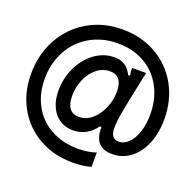

<svg xmlns="http://www.w3.org/2000/svg" viewBox="-159 -940 1319 1294"><g transform="rotate(20 500.0 -292.5)"><path d="M26 -281Q26 -419 87 -531Q148 -643 257.5 -707.5Q367 -772 506 -772Q640 -772 747 -711.5Q854 -651 914.5 -543Q975 -435 975 -298Q975 -200 943.5 -123Q912 -46 854.5 -2Q797 42 722 42Q658 42 625.5 5.5Q593 -31 595 -103L584 -106Q520 -18 418 -18Q368 -18 327 -43.5Q286 -69 262 -119Q238 -169 238 -238Q238 -325 275 -403.5Q312 -482 376.5 -529.5Q441 -577 519 -577Q561 -577 591 -558.5Q621 -540 645 -495L658 -497Q652 -524 652 -534Q652 -538 654 -550H753L740 -488Q708 -339 693 -257.5Q678 -176 678 -132Q678 -89 693 -70.5Q708 -52 736 -52Q775 -52 806.5 -83.5Q838 -115 856.5 -170.5Q875 -226 875 -296Q875 -407 828.5 -493Q782 -579 698.5 -626Q615 -673 508 -673Q396 -673 308.5 -622Q221 -571 172.5 -481.5Q124 -392 124 -281Q124 -173 170 -89.5Q216 -6 300.5 40.5Q385 87 496 87Q567 87 624 67V170Q568 187 495 187Q359 187 252 127Q145 67 85.5 -39.5Q26 -146 26 -281ZM611 -365Q611 -478 522 -478Q470 -478 427.5 -444Q385 -410 361 -354.5Q337 -299 337 -236Q337 -117 428 -117Q479 -117 521 -153Q563 -189 587 -246.5Q611 -304 611 -365Z"/></g></svg>

Font: Open Sauce Sans Black
Style: Regular
Weight: 900
Designer: Alfredo Marco Pradil
Foundry: Creative Sauce Fz LLC
Version: Version 1.477